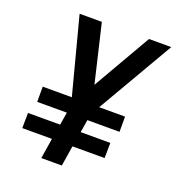

<svg xmlns="http://www.w3.org/2000/svg" viewBox="-133 -842 872 949"><g transform="rotate(20 303.0 -367.5)"><path d="M190 0 207 -107H51L52 -187H221L232 -254H76V-334H229L124 -735H241L313 -430L489 -735H606L373 -334H509V-254H340L329 -187H485L484 -107H315L298 0Z"/></g></svg>

Font: Iosevka Aile Semibold Oblique
Style: Regular
Weight: 600
Italic angle: -9°
Designer: Belleve Invis
Foundry: Belleve Invis
Version: Version 31.1.0; ttfautohint (v1.8.4)